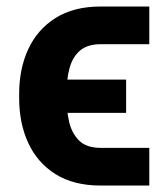

<svg xmlns="http://www.w3.org/2000/svg" viewBox="-20 -566 519 593"><path d="M291.2 -109.3H441.1V7.1H291.2Q207.5 7.1 151.4 -28.2Q95.4 -63.5 67.3 -124.4Q39.2 -185.4 39.2 -262V-277.1Q39.2 -353.4 67.3 -414.2Q95.4 -475 151.5 -510.4Q207.7 -545.9 291.2 -545.9H441.1V-429.5H291.2Q250.3 -429.5 227.3 -409.9Q204.2 -390.3 194.9 -355.9Q185.5 -321.5 185.5 -277.1V-262Q185.5 -226.3 193.3 -190.9Q201.1 -155.5 223.8 -132.4Q246.5 -109.3 291.2 -109.3ZM369.5 -320.2V-217.4H129V-320.2Z"/></svg>

Font: Adwaita Sans
Style: Regular
Weight: 400
Designer: Rasmus Andersson
Foundry: rsms
Version: Version 4.001;git-9221beed3